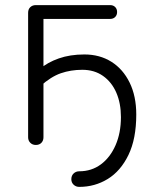

<svg xmlns="http://www.w3.org/2000/svg" viewBox="-20 -567 598 751"><path d="M290 164Q277 164 268 155.5Q259 147 259 134Q259 120 268 111.5Q277 103 290 103Q338 103 374.5 76Q411 49 432 1Q453 -47 453 -109Q453 -163 435 -204.5Q417 -246 383 -270Q349 -294 302 -294Q257 -294 218 -280.5Q179 -267 138 -230L137 -298Q166 -323 210 -338.5Q254 -354 310 -354Q370 -354 415.5 -325.5Q461 -297 487 -244Q513 -191 513 -119Q513 -24 482.5 39Q452 102 401.5 133Q351 164 290 164ZM120 0Q107 0 98.5 -8.5Q90 -17 90 -30V-517Q90 -531 98.5 -539Q107 -547 120 -547H411Q423 -547 430.5 -539.5Q438 -532 438 -520Q438 -508 430.5 -500.5Q423 -493 411 -493H150V-30Q150 -17 142 -8.5Q134 0 120 0Z"/></svg>

Font: ComfortaaLight
Style: Regular
Weight: 300
Designer: Johan Aakerlund
Foundry: Johan Aakerlund
Version: Version 3.104; ttfautohint (v1.8.1.43-b0c9)